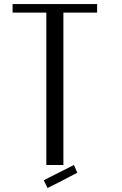

<svg xmlns="http://www.w3.org/2000/svg" viewBox="-20 -812 602 945"><path d="M343.8 0 360.4 38.1 270.5 85 213.9 113.3 195.3 75.2ZM458 -792V-750H292V0H208V-750H42V-792Z"/></svg>

Font: wanta
Style: Medium
Weight: 500
Version: Version 0.91